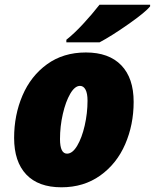

<svg xmlns="http://www.w3.org/2000/svg" viewBox="-20 -786 658 816"><path d="M40 -200Q40 -297 75.5 -380Q111 -463 180 -513Q249 -563 345 -563Q443 -563 495.5 -508.5Q548 -454 548 -353Q548 -256 512 -173Q476 -90 406 -40Q336 10 241 10Q143 10 91.5 -44.5Q40 -99 40 -200ZM352 -358Q352 -389 343.5 -405Q335 -421 320 -421Q298 -421 278.5 -387.5Q259 -354 247 -301.5Q235 -249 235 -195Q235 -133 265 -133Q288 -133 308 -166.5Q328 -200 340 -252.5Q352 -305 352 -358ZM262 -617Q295 -643 333 -684Q371 -725 403 -766H618V-759Q598 -734 526 -683.5Q454 -633 403 -606H262Z"/></svg>

Font: Noto Sans Display Black
Style: Italic
Weight: 900
Italic angle: -12°
Designer: Monotype Design team
Foundry: Monotype Imaging Inc.
Version: Version 1.000